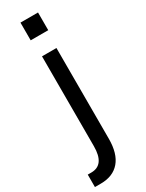

<svg xmlns="http://www.w3.org/2000/svg" viewBox="-264 -790 794 1046"><g transform="rotate(-30 133.0 -266.5)"><path d="M85.9 -644.5V-755.9H196.3V-644.5ZM-10.7 144.5H11.7Q95.7 144.5 95.7 27.3V-538.1H186.5V32.2Q186.5 126 145 174.3Q103.5 222.7 26.4 222.7H-10.7Z"/></g></svg>

Font: Gothic A1 Medium
Style: Regular
Weight: 500
Designer: HanYang I&C Co.,Ltd.
Foundry: HanYang I&C Co.,Ltd.
Version: Version 2.50